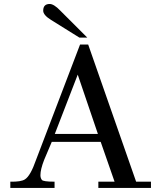

<svg xmlns="http://www.w3.org/2000/svg" viewBox="-20 -927 787 947"><path d="M724.6 0H465.1V-30.9H545.1L476.6 -227.4H235.4L197.7 -138.3Q179.4 -91.4 179.4 -62.9Q179.4 -49.1 186.3 -40Q192 -30.9 249.1 -30.9V0H30.9V-30.9Q83.4 -29.7 102.9 -42.3Q130.3 -59.4 157.7 -138.3L374.9 -707.4H414.9L651.4 -30.9H724.6ZM462.9 -266.3 363.4 -558.9 250.3 -266.3ZM410.3 -741.7H371.4L232 -828.6Q193.1 -852.6 193.1 -874.3Q193.1 -907.4 225.1 -907.4Q245.7 -907.4 276.6 -875.4Z"/></svg>

Font: t
Style: Regular
Weight: 400
Designer: Takis Katsoulidis and George D. Matthiopoulos
Foundry: Takis Katsoulidis and George D. Matthiopoulos
Version: Version 1.0 ; ttfautohint (v1.8.1)